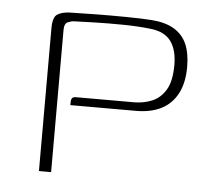

<svg xmlns="http://www.w3.org/2000/svg" viewBox="-41 -506 609 550"><g transform="rotate(5 263.5 -231.0)"><path d="M90 0Q90 -103 90 -205.5Q90 -308 90 -411Q90 -442 102.5 -450.5Q115 -459 138 -460Q171 -461 215 -461.5Q259 -462 302.5 -461.5Q346 -461 375 -459Q414 -456 439 -441Q464 -426 475.5 -399.5Q487 -373 487 -334Q487 -288 470.5 -257Q454 -226 424 -211Q394 -196 352 -196Q305 -196 258 -196Q211 -196 163 -196Q163 -204 163.5 -209Q164 -214 167 -217Q170 -220 178 -220Q191 -220 220.5 -220Q250 -220 284 -220Q318 -220 344 -220Q372 -220 396 -230Q420 -240 435 -265Q450 -290 450 -337Q450 -380 431.5 -405Q413 -430 371 -434Q337 -438 294 -438.5Q251 -439 212.5 -438Q174 -437 151 -436Q147 -436 136 -432Q125 -428 125 -409Q125 -308 125 -205.5Q125 -103 125 0Z"/></g></svg>

Font: Genos Thin ExtraLight
Style: Regular
Weight: 250
Version: Version 1.010